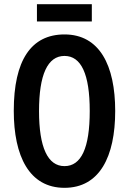

<svg xmlns="http://www.w3.org/2000/svg" viewBox="-20 -890 617 920"><path d="M420 -870H157V-787H420ZM532 -358C532 -577 457 -725 289 -725C129 -725 46 -601 46 -359C46 -142 120 10 289 10C457 10 532 -139 532 -358ZM167 -358C167 -532 208 -622 289 -622C369 -622 410 -535 410 -358C410 -180 369 -94 289 -94C209 -94 167 -183 167 -358Z"/></svg>

Font: Noto Sans Myanmar ExtraCondensed SemiBold
Style: Regular
Weight: 600
Width: 2
Designer: Monotype Design Team
Foundry: Monotype Imaging Inc.
Version: Version 2.107